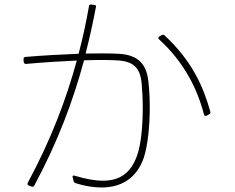

<svg xmlns="http://www.w3.org/2000/svg" viewBox="-20 -812 1040 850"><path d="M95 -529C173 -536 251 -541 320 -544C273 -371 204 -190 103 -3C100 2 102 7 107 9L120 14C125 16 129 15 132 9C235 -182 304 -366 352 -545C407 -547 455 -547 493 -545C572 -542 600 -512 607 -444C610 -410 612 -373 612 -335C612 -256 605 -175 587 -124C559 -43 507 -12 436 -12C399 -12 358 -20 311 -34C310 -34 308 -35 307 -35C304 -35 301 -33 301 -29C301 -28 302 -27 302 -26L306 -10C307 -5 310 -3 315 -1C356 12 395 18 429 18C522 18 587 -27 617 -115C634 -167 643 -253 643 -336C643 -376 641 -415 637 -450C630 -521 598 -570 503 -574C466 -576 416 -576 359 -575C377 -645 392 -714 405 -782C406 -787 403 -790 398 -790L384 -792C378 -793 375 -790 374 -785C362 -716 347 -646 328 -574C256 -571 174 -567 93 -560C87 -559 84 -556 84 -550L85 -538C86 -532 89 -529 95 -529ZM911 -318C880 -428 832 -540 709 -655C705 -659 701 -659 697 -657L686 -651C683 -649 681 -647 681 -644C681 -642 682 -640 684 -638C795 -537 854 -418 883 -305C885 -299 889 -297 895 -300L906 -306C911 -309 913 -313 911 -318Z"/></svg>

Font: LINE Seed JP_OTF Thin
Style: Regular
Weight: 250
Designer: LY Corporation & Fontrix & Fontworks
Version: Version 1.007